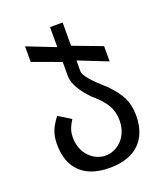

<svg xmlns="http://www.w3.org/2000/svg" viewBox="-146 -709 895 1020"><g transform="rotate(-20 301.0 -199.0)"><path d="M468.8 148.9Q497.1 121.1 511.2 81.5Q525.4 42 525.4 -7.8Q525.4 -65.4 504.4 -108.9Q483.4 -152.3 432.1 -203.6Q327.1 -294.4 327.1 -329.6V-390.6L491.2 -325.2V-411.6L327.1 -473.6V-605H255.9V-491.7L96.2 -554.2V-466.3L255.9 -407.7V-329.6Q255.9 -264.6 339.4 -180.2Q388.7 -139.6 412.1 -99.1Q433.6 -61 433.6 -14.6Q433.6 53.7 392.6 97.2Q374 116.7 350.1 127.2Q326.2 137.7 301.3 137.7Q276.4 137.7 252.7 127.4Q229 117.2 210.4 97.7Q190.9 77.6 179.9 49.3Q168.9 21 168.9 -13.2Q168.9 -34.7 174.8 -53.7Q181.6 -75.7 200.2 -105.5L129.9 -148.9Q114.3 -127.4 104.5 -111.1Q94.7 -94.7 89.4 -79.6Q77.6 -48.3 77.6 -6.8Q77.6 94.7 132.8 149.4Q189.9 206.5 299.3 206.5Q355 206.5 397.7 191.9Q440.4 177.2 468.8 148.9Z"/></g></svg>

Font: Hack Dev
Style: Regular
Weight: 400
Designer: Christopher Simpkins
Foundry: Christopher Simpkins
Version: Version 2.0315